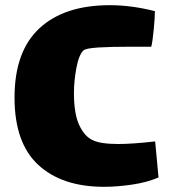

<svg xmlns="http://www.w3.org/2000/svg" viewBox="-20 -672 650 740"><path d="M591 12Q547 31 489 39.5Q431 48 381 48Q219 48 127.5 -36.5Q36 -121 36 -296Q36 -474 132 -563Q228 -652 403 -652Q487 -652 577 -629Q577 -605 572.5 -558Q568 -511 563 -492H488Q406 -492 359 -489Q312 -486 302 -478Q284 -461 274.5 -410.5Q265 -360 265 -314Q265 -233 285.5 -189.5Q306 -146 337 -132Q367 -117 436 -117Q490 -117 578 -127Z"/></svg>

Font: Lalezar
Style: Regular
Weight: 400
Designer: Borna Izadpanah
Foundry: Borna Izadpanah
Version: Version 1.003;November 28, 2018;FontCreator 11.5.0.2421 64-b